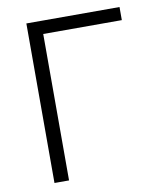

<svg xmlns="http://www.w3.org/2000/svg" viewBox="-82 -794 738 862"><g transform="rotate(-10 287.0 -363.5)"><path d="M521.3 -727.3V-667.6H163V0H96.6V-727.3Z"/></g></svg>

Font: Inter P Light
Style: Regular
Weight: 300
Designer: Rasmus Andersson
Foundry: rsms
Version: Version 3.018;git-588b23468